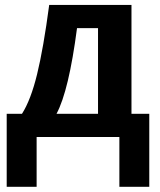

<svg xmlns="http://www.w3.org/2000/svg" viewBox="-20 -548 640 768"><path d="M372.1 -435.5H288.1Q255.4 -185.1 206.1 -92.8H372.1ZM126.5 0V199.2H6.8V-92.8H67.9Q103 -147.5 128.4 -251.2Q153.8 -355 176.8 -528.3H505.9V-92.8H577.1V199.2H457.5V0Z"/></svg>

Font: Cousine
Style: Bold
Weight: 700
Monospace: yes
Designer: Steve Matteson
Foundry: Ascender Corporation
Version: Version 1.20